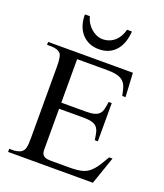

<svg xmlns="http://www.w3.org/2000/svg" viewBox="-158 -983 926 1086"><g transform="rotate(20 305.5 -439.5)"><path d="M531.2 0H21V-18.6H43.9Q48.3 -18.6 54.9 -19.3Q61.5 -20 69.1 -21.7Q76.7 -23.4 84 -26.4Q91.3 -29.3 96.2 -33.7Q101.1 -38.1 104.7 -43.5Q108.4 -48.8 110.8 -58.1Q113.3 -67.4 114.5 -81.5Q115.7 -95.7 115.7 -117.7V-547.4Q115.7 -579.6 112.3 -598.9Q108.9 -618.2 103 -624.5Q85.4 -644.5 43.9 -644.5H21V-662.1H531.2L539.1 -518.1H519.5Q516.1 -532.2 513.4 -545.7Q510.7 -559.1 506.1 -571.3Q501.5 -583.5 494.1 -593.5Q486.8 -603.5 473.9 -610.8Q460.9 -618.2 441.2 -622.3Q421.4 -626.5 392.1 -626.5H208.5V-364.7H354.5Q388.2 -364.7 407.5 -370.1Q426.8 -375.5 437 -387.2Q447.3 -398.9 451.4 -417Q455.6 -435.1 459 -460H477.5V-230H459Q455.6 -255.9 451.2 -274.4Q446.8 -293 436.5 -304.9Q426.3 -316.9 407.2 -322.5Q388.2 -328.1 354.5 -328.1H208.5V-80.1Q208.5 -66.9 213.1 -56.9Q217.8 -46.9 229.5 -41.3Q241.2 -35.6 264.6 -35.6H376.5Q403.3 -35.6 423.8 -37.8Q444.3 -40 460.7 -45.4Q477.1 -50.8 490 -60.3Q502.9 -69.8 515.4 -84.2Q527.8 -98.6 540.5 -118.9Q553.2 -139.2 568.8 -166.5H588.9ZM446.3 -879.4Q444.3 -847.2 435.1 -818.4Q425.8 -789.6 408.2 -767.8Q390.6 -746.1 364.5 -733.6Q338.4 -721.2 303.2 -721.2Q269 -721.2 242.7 -733.6Q216.3 -746.1 198.2 -767.8Q180.2 -789.6 171.4 -818.4Q162.6 -847.2 163.6 -879.4H193.4Q197.8 -859.4 208.7 -841.6Q219.7 -823.7 234.6 -810.5Q249.5 -797.4 267.3 -789.6Q285.2 -781.7 303.2 -781.7Q326.2 -781.7 345 -789.3Q363.8 -796.9 378.2 -810.1Q392.6 -823.2 402.3 -841.1Q412.1 -858.9 417 -879.4Z"/></g></svg>

Font: Doulos SIL Viet
Style: Regular
Weight: 400
Designer: Walt Agee, Victor Gaultney, Peter Martin, Debbi Hosken, Becca Hirsbrunner
Foundry: SIL International
Version: Version 5.000